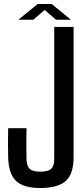

<svg xmlns="http://www.w3.org/2000/svg" viewBox="-20 -935 423 963"><path d="M181 8Q98 8 60.5 -27.5Q23 -63 21 -146Q19 -219 21 -292H113Q112 -254 112 -214Q112 -174 113 -137Q114 -102 129 -88Q144 -74 181 -74Q221 -74 236.5 -88Q252 -102 252 -137V-800H349V-146Q349 -63 310 -27.5Q271 8 181 8ZM72 -836 169 -915H239L336 -836H261L204 -885L147 -836Z"/></svg>

Font: Big Shoulders Text SemiBold
Style: Regular
Weight: 600
Designer: Patric King
Foundry: XO Type Co
Version: Version 1.000; ttfautohint (v1.8.2)